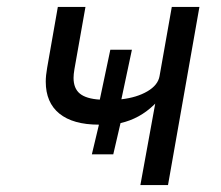

<svg xmlns="http://www.w3.org/2000/svg" viewBox="-20 -536 640 556"><path d="M429.5 -236 425.5 -232Q384 -192 329 -179.5L308 -89H246L266.5 -175Q191.5 -175 152 -207Q112.5 -239 112.5 -299.5Q112.5 -317 116.5 -339.5L147.5 -516H227.5L195.5 -335.5Q193 -320.5 193 -310.5Q193 -280 211.2 -265Q229.5 -250 269 -247.5L299.5 -392H362L331.5 -248.5Q376 -253.5 406.8 -271.5Q437.5 -289.5 442 -315.5L477.5 -516H557.5L466.5 0H386.5Z"/></svg>

Font: JuliaMono Black
Style: Italic
Weight: 900
Italic angle: -9°
Monospace: yes
Designer: cormullion
Foundry: corm
Version: Version 0.057; ttfautohint (v1.8.4)